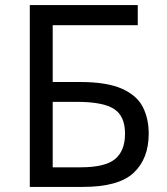

<svg xmlns="http://www.w3.org/2000/svg" viewBox="-20 -734 655 754"><path d="M97 0V-714H521V-635H187V-412H293Q400 -412 459 -385.5Q518 -359 541 -313.5Q564 -268 564 -209Q564 -111 505 -55.5Q446 0 306 0ZM187 -77H297Q393 -77 432 -109.5Q471 -142 471 -209Q471 -278 428 -306Q385 -334 282 -334H187Z"/></svg>

Font: Noto Sans IKEA
Style: Regular
Weight: 400
Designer: Monotype Design Team
Foundry: Monotype Imaging Inc.
Version: Version 2.001